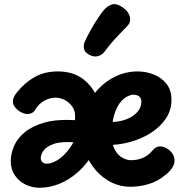

<svg xmlns="http://www.w3.org/2000/svg" viewBox="-20 -891 880 922"><path d="M149.4 -364.4Q142.4 -352.4 131.9 -347.9Q121.4 -343.4 112.4 -343.4Q97.6 -343.4 81.1 -352.2Q64.6 -360.9 53.1 -374.9Q41.7 -388.9 41.7 -404Q41.7 -415 47.2 -426Q52.7 -437 61.7 -448Q99.7 -495 147.1 -521.5Q194.6 -548 258.3 -548Q334.9 -548 385.1 -506.6Q435.3 -465.2 459.7 -391L437.7 -172Q402.4 -108.1 357.6 -67.6Q312.7 -27.1 264.7 -8.2Q216.8 10.7 170 10.7Q135.1 10.7 103.3 -4.4Q71.6 -19.6 51.6 -48.5Q31.7 -77.4 31.7 -116.9Q31.7 -154 47.9 -190.9Q64.1 -227.8 100.5 -257.3Q136.9 -286.8 195.8 -303Q254.8 -319.2 339.7 -314Q340.7 -321.7 340.7 -326Q340.7 -330.3 340.7 -333Q340.7 -359.6 326.8 -379.4Q313 -399.2 291.3 -410.6Q269.6 -422 246.1 -422Q229.2 -422 211.2 -415.7Q193.1 -409.3 177.2 -396.9Q161.2 -384.4 149.4 -364.4ZM175.7 -132.1Q175.7 -119.1 184.1 -112.1Q192.4 -105 204.6 -105Q221 -105 242.1 -114.6Q263.2 -124.2 286.9 -146.8Q310.7 -169.3 332.7 -207.7Q271.4 -211.9 237.3 -199.6Q203.1 -187.2 189.4 -168.3Q175.7 -149.4 175.7 -132.1ZM510.7 -305Q551.2 -305 584.8 -317.4Q618.4 -329.9 638.7 -352.3Q659 -374.7 659 -402.8Q659 -413.6 654.3 -421.1Q649.6 -428.6 641 -432.5Q632.4 -436.4 620.1 -436.4Q608.8 -436.4 591.2 -427.9Q573.7 -419.4 556.7 -398.1Q539.7 -376.8 528.2 -338.8Q516.7 -300.9 516.7 -242Q516.7 -199.2 531.2 -172.6Q545.7 -145.9 567.2 -133.8Q588.7 -121.7 608.7 -121.7Q640.7 -121.7 666.8 -133.3Q693 -145 711 -167Q722 -180 730.8 -183.9Q739.7 -187.9 747.6 -187.9Q764.8 -187.9 780.7 -178.6Q796.6 -169.3 807.4 -154.1Q818.2 -138.9 818.2 -120.4Q818.2 -99.8 803.4 -80.2Q788.6 -60.7 772.6 -49.7Q735.6 -18.7 691.6 -6.4Q647.7 5.9 605.7 5.9Q557.7 5.9 515.3 -14.9Q472.9 -35.7 440.2 -73.3Q407.6 -111 388.7 -160L395.7 -364Q412.1 -419.6 449.4 -460.6Q486.8 -501.7 536.4 -524.8Q586.1 -548 640.6 -548Q681.4 -548 718.8 -533.1Q756.1 -518.1 779.8 -488.1Q803.4 -458 803.4 -412Q803.4 -361 775.9 -320.8Q748.4 -280.7 704.1 -252.6Q659.7 -224.6 607.2 -209.8Q554.7 -195 503.7 -195Q485.7 -195 468.7 -196.5Q451.7 -198 440.7 -200L453.7 -309Q462.7 -308 478.2 -306.5Q493.7 -305 510.7 -305ZM481.8 -642.6Q470.7 -627.6 451.2 -621.6Q431.8 -615.6 408 -628.1Q385.7 -640.8 383 -657.9Q380.3 -675.1 386.6 -689.9Q398 -715.2 414.7 -745.2Q431.3 -775.2 449.2 -802.2Q467 -829.2 479.6 -843.8Q497.3 -863.6 518.5 -869.7Q539.7 -875.9 569.2 -855.6Q597.4 -836.2 603.5 -810.9Q609.6 -785.6 592.6 -767.6Q580.2 -754 546.9 -719.8Q513.7 -685.6 481.8 -642.6Z"/></svg>

Font: Playpen Sans
Style: Regular
Weight: 400
Designer: Laura Meseguer, Veronika Burian, José Scaglione, Kostas Bartsokas, Vera Evstafieva, Tom Grace, Yorlmar Campos
Foundry: TypeTogether
Version: Version 2.000